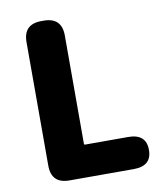

<svg xmlns="http://www.w3.org/2000/svg" viewBox="-83 -814 765 884"><g transform="rotate(-10 299.0 -372.5)"><path d="M170 0Q86 0 86 -84V-661Q86 -745 170 -745H181Q265 -745 265 -661V-155Q265 -150 270 -150H471Q555 -150 555 -75Q555 0 471 0Z"/></g></svg>

Font: Resource Han Rounded TW Heavy
Style: Regular
Weight: 900
Designer: Cyano Hao (round all glyphs); Ryoko NISHIZUKA 西塚涼子 (kana, bopomofo & ideographs); Paul D. Hunt (Latin, Greek & Cyrillic)
Foundry: Cyano Hao
Version: 0.990